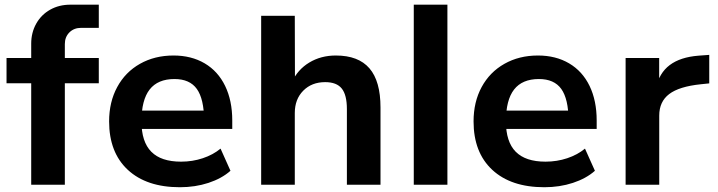

<svg xmlns="http://www.w3.org/2000/svg" viewBox="-20 -786 3056 817"><path d="M112.8 -431.6H7.8V-539.1H150.1L112.8 -487.5V-600.1Q112.8 -647.5 134.2 -685.5Q155.5 -723.4 193.5 -744.8Q231.4 -766.1 279.5 -766.1H400.4V-667.5H325.2Q294.8 -667.5 275.3 -648.1Q255.9 -628.7 255.9 -598.6V-496.8L229.5 -539.1H400.4V-431.6H255.9V0H112.8Z M444.3 -269.5Q444.3 -352.1 478.8 -415.6Q513.2 -479.2 575.7 -514.5Q638.2 -549.8 718.3 -549.8Q794.2 -549.8 851 -516.4Q907.7 -482.9 938 -420.3Q968.3 -357.7 968.3 -273.4V-237.3H562.3V-315.4H864.7L848.6 -274.2Q847.9 -365.2 817.6 -407.5Q787.4 -449.7 722.4 -449.7Q651.6 -449.7 616.8 -405.2Q582 -360.6 582 -269.3Q582 -182.6 623.7 -140.4Q665.3 -98.1 750.5 -98.1Q799.1 -98.1 842.8 -112.7Q886.5 -127.2 918.5 -153.6L960.7 -59.3Q923.6 -26.4 867.1 -7.8Q810.5 10.7 745.6 10.7Q603.8 10.7 524 -63.2Q444.3 -137.2 444.3 -269.5Z M1091.3 -718.8H1234.4L1235.1 -436.8H1222.2Q1246.6 -490 1296.1 -519.9Q1345.7 -549.8 1408.9 -549.8Q1505.1 -549.8 1552.1 -495.2Q1599.1 -440.7 1599.1 -328.6V0H1456.1V-321.8Q1456.1 -382.1 1434.2 -409.3Q1412.4 -436.5 1363.8 -436.5Q1306.4 -436.5 1270.4 -400.1Q1234.4 -363.8 1234.4 -305.2V0H1091.3Z M1740.7 -766.1H1883.8V0H1740.7Z M1995.1 -269.5Q1995.1 -352.1 2029.5 -415.6Q2064 -479.2 2126.5 -514.5Q2189 -549.8 2269 -549.8Q2345 -549.8 2401.7 -516.4Q2458.5 -482.9 2488.8 -420.3Q2519 -357.7 2519 -273.4V-237.3H2113V-315.4H2415.5L2399.4 -274.2Q2398.7 -365.2 2368.4 -407.5Q2338.1 -449.7 2273.2 -449.7Q2202.4 -449.7 2167.6 -405.2Q2132.8 -360.6 2132.8 -269.3Q2132.8 -182.6 2174.4 -140.4Q2216.1 -98.1 2301.3 -98.1Q2349.9 -98.1 2393.6 -112.7Q2437.3 -127.2 2469.2 -153.6L2511.5 -59.3Q2474.4 -26.4 2417.8 -7.8Q2361.3 10.7 2296.4 10.7Q2154.5 10.7 2074.8 -63.2Q1995.1 -137.2 1995.1 -269.5Z M2642.1 -539.1H2784.9V-410.4H2771Q2784.7 -475.1 2829.7 -509Q2874.8 -543 2952.1 -549.1L2998 -552.5V-431.2L2962.4 -427.5Q2869.9 -418 2827.5 -385.7Q2785.2 -353.5 2785.2 -294.2V0H2642.1Z"/></svg>

Font: Min Sans VF VF
Style: Regular
Weight: 400
Designer: Jinseong-Kim, NotoSansCJK, Nunito
Foundry: Jinseong-Kim
Version: Version 1.420;Glyphs 3.1.2 (3151)